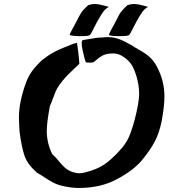

<svg xmlns="http://www.w3.org/2000/svg" viewBox="-20 -932 839 956"><path d="M717.8 -897.5Q700.2 -891.6 680.2 -859.9Q660.2 -828.1 644 -794.9Q627.9 -761.7 623 -757.8Q617.2 -752 576.2 -752Q522.5 -752 522.5 -759.8Q522.5 -761.7 526.9 -770.5Q531.2 -779.3 536.6 -789.1Q542 -798.8 546.4 -807.1Q550.8 -815.4 550.8 -815.4Q556.6 -825.2 563.5 -839.4Q570.3 -853.5 574.7 -861.3Q579.1 -869.1 589.4 -880.9Q599.6 -892.6 614.3 -906.2Q630.9 -912.1 647.5 -912.1Q668.9 -912.1 717.8 -897.5ZM522.5 -897.5Q504.9 -891.6 484.9 -859.9Q464.8 -828.1 448.7 -794.9Q432.6 -761.7 427.7 -757.8Q421.9 -752 380.9 -752Q371.1 -752 361.3 -752.4Q351.6 -752.9 344.2 -753.9Q336.9 -754.9 332 -756.3Q327.1 -757.8 327.1 -759.8Q327.1 -761.7 331.5 -770.5Q335.9 -779.3 341.3 -789.1Q346.7 -798.8 351.1 -807.1Q355.5 -815.4 355.5 -815.4Q360.4 -824.2 365.7 -835Q371.1 -845.7 375 -852.5Q378.9 -859.4 384.3 -868.2Q389.6 -877 398.4 -886.2Q407.2 -895.5 418.9 -906.2Q435.5 -912.1 452.1 -912.1Q473.6 -912.1 522.5 -897.5ZM362.3 -718.8Q364.3 -718.8 369.6 -672.9Q375 -627 375 -614.3Q361.3 -600.6 340.8 -581.5Q320.3 -562.5 305.2 -545.9Q290 -529.3 275.4 -508.8Q263.7 -492.2 256.8 -476.1Q250 -460 242.7 -439.5Q235.4 -418.9 228.5 -404.3Q212.9 -321.3 212.9 -280.3Q212.9 -219.7 240.2 -164.1Q254.9 -152.3 271.5 -131.3Q288.1 -110.4 303.7 -96.7Q319.3 -83 341.8 -75.2Q359.4 -69.3 374 -69.3Q389.6 -69.3 410.2 -75.2Q462.9 -88.9 498 -112.3Q533.2 -135.7 574.2 -180.7Q605.5 -213.9 620.1 -246.1Q634.8 -278.3 650.4 -335Q672.9 -422.9 672.9 -464.8Q672.9 -504.9 660.2 -549.8Q649.4 -585.9 636.2 -607.9Q623 -629.9 595.7 -648.4Q571.3 -666 543 -666Q531.2 -666 525.4 -665Q503.9 -663.1 487.8 -653.8Q471.7 -644.5 460 -633.8Q448.2 -623 443.4 -621.1Q438.5 -620.1 431.6 -620.1Q427.7 -620.1 420.4 -620.6Q413.1 -621.1 408.2 -621.1Q406.2 -623 401.4 -640.1Q396.5 -657.2 391.6 -680.2Q386.7 -703.1 386.7 -716.8Q386.7 -730.5 392.6 -732.4Q463.9 -745.1 479.5 -745.1H489.3Q500 -747.1 517.6 -747.1Q526.4 -747.1 534.7 -746.1Q543 -745.1 549.3 -744.1Q555.7 -743.2 564.5 -740.2Q573.2 -737.3 577.1 -735.8Q581.1 -734.4 591.3 -729.5Q601.6 -724.6 604 -723.6Q606.4 -722.7 617.7 -716.3Q628.9 -710 630.9 -709H631.8Q632.8 -708 633.8 -708Q643.6 -700.2 674.3 -683.1Q705.1 -666 724.6 -648.4Q744.1 -630.9 758.8 -604.5Q798.8 -532.2 798.8 -451.2Q798.8 -405.3 785.2 -330.1Q773.4 -270.5 750.5 -227.1Q727.5 -183.6 685.5 -132.8Q642.6 -82 560.5 -39.1Q481.4 3.9 372.1 3.9Q335 3.9 293 -5.9Q266.6 -11.7 245.1 -22.9Q223.6 -34.2 201.7 -48.8Q179.7 -63.5 165 -71.3Q118.2 -112.3 103 -153.8Q87.9 -195.3 77.1 -278.3V-280.3Q77.1 -285.2 75.7 -309.6Q74.2 -334 74.2 -345.7Q74.2 -400.4 89.8 -458Q103.5 -509.8 118.7 -542.5Q133.8 -575.2 165 -608.4Q173.8 -618.2 182.6 -626.5Q191.4 -634.8 202.1 -642.1Q212.9 -649.4 219.7 -654.8Q226.6 -660.2 239.3 -667Q252 -673.8 257.3 -676.8Q262.7 -679.7 277.8 -686.5Q293 -693.4 297.4 -694.8Q301.8 -696.3 319.8 -703.6Q337.9 -710.9 341.8 -712.9Q348.6 -714.8 362.3 -718.8Z"/></svg>

Font: Essays1743
Style: BoldItalic
Weight: 700
Italic angle: -10°
Designer: Based on the typeface in a 1743 English translation of the essays of Montaigne.  PostScript/TrueType font designed by Jo
Version: Version 002.100